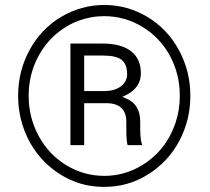

<svg xmlns="http://www.w3.org/2000/svg" viewBox="-20 -733 826 756"><path d="M51.3 -356Q51.3 -452.6 96.2 -535.6Q140.6 -618.2 219.7 -666Q259.3 -689.5 302 -701.4Q344.7 -713.4 390.6 -713.4Q482.4 -713.4 561.3 -665.8Q640.1 -618.2 684.6 -535.6Q729.5 -452.6 729.5 -356Q729.5 -308.6 718.8 -264.4Q708 -220.2 686.5 -179.2Q643.6 -97.2 564 -46.9Q485.4 2.9 390.6 2.9Q359.4 2.9 329.6 -2.4Q299.8 -7.8 271.7 -18.8Q243.7 -29.8 217.3 -46.4Q190.9 -63 168.7 -83Q146.5 -103 127.9 -127Q109.4 -150.9 94.7 -178.2Q51.3 -260.7 51.3 -356ZM92.8 -356Q92.8 -270 132.8 -196.8Q172.9 -123.5 241.7 -82Q310.5 -40.5 390.6 -40.5Q471.2 -40.5 540.5 -83Q574.7 -104 602.1 -132.8Q629.4 -161.6 648.9 -197.8Q661.6 -221.7 670.4 -247.3Q679.2 -272.9 683.6 -300.3Q688 -327.6 688 -356Q688 -441.4 648.9 -513.7Q609.4 -585.9 540.5 -627.4Q505.9 -648.4 468.3 -658.9Q430.7 -669.4 390.6 -669.4Q363.8 -669.4 338.4 -664.8Q313 -660.2 288.6 -651.1Q264.2 -642.1 241.2 -627.9Q172.4 -586.9 132.3 -513.7Q92.8 -440.9 92.8 -356ZM311.5 -319.3V-161.6H257.3V-561.5H384.8Q457 -561.5 496.1 -531.2Q534.7 -501.5 534.7 -443.8Q534.7 -388.2 476.1 -358.4L461.9 -351.6L476.6 -345.2Q504.4 -334 518.3 -311Q532.2 -288.1 532.2 -252.4V-222.7Q532.2 -212.4 532.7 -203.6Q533.2 -194.8 534.2 -187.3Q535.2 -179.7 536.6 -173.3Q538.1 -167 540 -161.6H482.4Q477.5 -179.2 477.5 -216.8Q477.5 -240.7 477.3 -253.7Q477.1 -266.6 476.1 -272Q471.7 -297.9 453.4 -311.8Q435.1 -325.7 404.8 -326.7H318.8H311.5ZM318.8 -374.5H395Q432.6 -375.5 456.1 -393.1Q480.5 -411.6 480.5 -441.4Q480.5 -480.5 458.5 -497.6Q437.5 -514.2 386.2 -514.2H318.8H311.5V-506.8V-381.8V-374.5Z"/></svg>

Font: Shabnam Light FD
Style: Light-FD
Weight: 300
Foundry: DejaVu fonts team - Redesigned by Saber Rastikerdar - Based on Vazir font
Version: Version 5.0.0